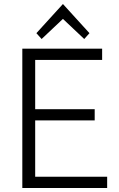

<svg xmlns="http://www.w3.org/2000/svg" viewBox="-20 -935 593 955"><path d="M91 0V-693H488V-637H155V-392H451V-336H155V-56H513V0ZM187 -741 161 -770 293 -915 425 -770 399 -741 293 -841Z"/></svg>

Font: Ubuntu Sans Light
Style: Regular
Weight: 300
Designer: Dalton Maag Ltd
Foundry: Dalton Maag Ltd
Version: Version 1.006; ttfautohint (v1.8.4.7-5d5b)